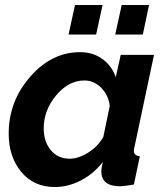

<svg xmlns="http://www.w3.org/2000/svg" viewBox="-20 -743 664 773"><path d="M256 -604 282 -723H393L367 -604ZM444 -604 470 -723H580L555 -604ZM15 -205Q15 -335 101.5 -434Q188 -533 302 -533Q355 -533 393 -505Q431 -477 446 -432L466 -522H600L522 -154Q519 -144 519 -136Q519 -116 543 -114L519 0Q477 7 464 7Q388 7 388 -53Q388 -66 394 -91Q357 -43 305.5 -16.5Q254 10 201 10Q116 10 65.5 -51Q15 -112 15 -205ZM396 -192 422 -317Q416 -361 387 -390Q358 -419 320 -419Q256 -419 206 -359Q156 -299 156 -226Q156 -173 184.5 -138.5Q213 -104 261 -104Q296 -104 335.5 -129Q375 -154 396 -192Z"/></svg>

Font: Raleway-v4020
Style: Bold Italic
Weight: 700
Italic angle: -12°
Designer: Matt McInerney, Pablo Impallari, Rodrigo Fuenzalida
Foundry: Matt McInerney, Pablo Impallari, Rodrigo Fuenzalida
Version: Version 4.020;PS 004.020;hotconv 1.0.88;makeotf.lib2.5.64775